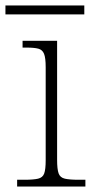

<svg xmlns="http://www.w3.org/2000/svg" viewBox="-34 -686 342 706"><path d="M29 0V-25H56Q89 -25 106 -29Q123 -33 128.5 -48Q134 -63 134 -97V-439Q134 -473 128 -488Q122 -503 107 -507Q92 -511 64 -511H49V-536H176V-98Q176 -64 181.5 -48.5Q187 -33 204.5 -29Q222 -25 255 -25H280V0ZM-14 -633V-666H276V-633Z"/></svg>

Font: Noto Serif Khmer ExtraLight
Style: Regular
Weight: 250
Version: Version 2.003